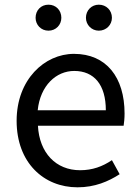

<svg xmlns="http://www.w3.org/2000/svg" viewBox="-20 -787 594 820"><path d="M311 13C385 13 443 -12 491 -43L458 -103C418 -76 375 -60 322 -60C219 -60 148 -134 142 -250H508C510 -263 512 -282 512 -302C512 -457 434 -557 296 -557C170 -557 51 -447 51 -271C51 -92 167 13 311 13ZM141 -316C152 -422 220 -484 297 -484C382 -484 432 -425 432 -316ZM187 -656C219 -656 242 -681 242 -711C242 -743 219 -767 187 -767C155 -767 132 -743 132 -711C132 -681 155 -656 187 -656ZM402 -656C434 -656 458 -681 458 -711C458 -743 434 -767 402 -767C371 -767 347 -743 347 -711C347 -681 371 -656 402 -656Z"/></svg>

Font: Source Han Sans HK
Style: Regular
Weight: 400
Designer: Ryoko NISHIZUKA 西塚涼子 (kana, bopomofo & ideographs); Paul D. Hunt (Latin, Greek & Cyrillic); Sandoll Communications 산돌커뮤니
Foundry: Adobe
Version: Version 2.000;hotconv 1.0.107;makeotfexe 2.5.65593